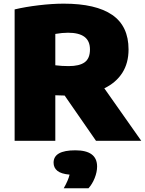

<svg xmlns="http://www.w3.org/2000/svg" viewBox="-20 -770 792 1050"><path d="M505 0 333.5 -247.5 282.5 -249V0H60V-718.5Q118.5 -732.5 192 -741.2Q265.5 -750 328.5 -750Q504.5 -750 593.8 -688.5Q683 -627 683 -499.5Q683 -425 648.8 -371.5Q614.5 -318 550.5 -287L752.5 0ZM282.5 -413Q318 -408.5 355.5 -408.5Q414.5 -408.5 443.2 -429.5Q472 -450.5 472 -499.5Q472 -546 442 -568.5Q412 -591 352 -591Q320.5 -591 282.5 -584.5ZM511 140.5Q511 170.5 497.8 203.8Q484.5 237 464 259.5H328.5Q353.5 216 360.5 185Q314.5 181 293.8 164.2Q273 147.5 273 119.5Q273 52 392 52Q511 52 511 140.5Z"/></svg>

Font: Encode Sans Semi Expanded Black
Style: Regular
Weight: 900
Width: 6
Designer: Multiple Designers
Foundry: Impallari Type
Version: Version 2.000